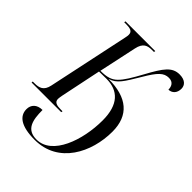

<svg xmlns="http://www.w3.org/2000/svg" viewBox="-287 -860 1250 1250"><g transform="rotate(45 338.5 -234.5)"><path d="M257 250C476 250 578 45 578 -146C578 -295 489 -371 317 -371C376 -388 400 -432 462 -535C515 -625 544 -654 590 -654C631 -654 642 -624 642 -597C674 -598 698 -621 698 -661C698 -694 674 -719 624 -719C556 -719 522 -671 460 -557C420 -484 393 -438 363 -409C335 -382 304 -371 242 -371L298 -632C311 -695 344 -704 384 -704H402L404 -714H130L128 -704H144C183 -704 207 -698 207 -667C207 -661 206 -649 202 -633L84 -77C72 -19 38 -10 -4 -10H-20L-21 0H252L254 -10H239C202 -10 176 -16 176 -46C176 -52 178 -67 181 -82L239 -361C261 -361 280 -362 306 -362C415 -362 481 -298 481 -153C481 30 408 240 264 240C171 240 156 169 156 76C106 76 78 105 78 146C78 208 130 250 257 250Z"/></g></svg>

Font: Noto Serif Display SemiCondensed
Style: Italic
Weight: 400
Width: 4
Italic angle: -12°
Designer: Monotype Design Team
Foundry: Monotype Imaging Inc.
Version: Version 2.009